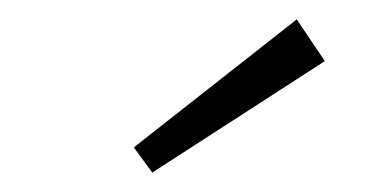

<svg xmlns="http://www.w3.org/2000/svg" viewBox="-20 -806 404 198"><path d="M137 -628 118 -654 286 -786 315 -743Z"/></svg>

Font: Bitter Thin Light
Style: Italic
Weight: 300
Italic angle: -9°
Version: Version 2.002